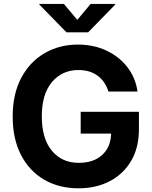

<svg xmlns="http://www.w3.org/2000/svg" viewBox="-20 -969 790 998"><path d="M388.2 9.8Q286.1 9.8 209 -35.4Q131.8 -80.6 88.9 -164.1Q45.9 -247.6 45.9 -362.8Q45.9 -480.5 90.6 -564.5Q135.3 -648.4 212.2 -692.9Q289.1 -737.3 384.8 -737.3Q466.8 -737.3 533.2 -706.1Q599.6 -674.8 642.1 -619.9Q684.6 -564.9 694.8 -493.2H543.5Q527.8 -545.4 487.8 -575.2Q447.8 -605 387.2 -605Q303.2 -605 250.2 -542.5Q197.3 -480 197.3 -364.3Q197.3 -248.5 249.5 -185.5Q301.8 -122.6 389.2 -122.6Q466.8 -122.6 511.2 -163.6Q555.7 -204.6 557.6 -274.4H399.4V-387.7H702.1V-296.9Q702.1 -201.2 661.6 -132.6Q621.1 -64 550.3 -27.1Q479.5 9.8 388.2 9.8ZM312 -948.7 381.8 -865.7 451.2 -948.7H579.1V-945.3L438 -800.8H325.7L184.6 -945.3V-948.7Z"/></svg>

Font: Inter-Bold
Style: Bold
Weight: 700
Designer: Rasmus Andersson
Foundry: rsms
Version: Version 4.000;git-a52131595